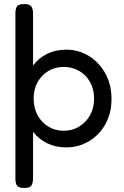

<svg xmlns="http://www.w3.org/2000/svg" viewBox="-20 -721 610 947"><path d="M99 206Q71 206 63.5 194Q56 182 56 161V-655Q56 -676 63 -688.5Q70 -701 99 -701Q127 -701 135 -688.5Q143 -676 143 -656V-398Q171 -435 212.5 -455.5Q254 -476 307 -476Q368 -476 419 -444.5Q470 -413 500 -358Q530 -303 530 -233Q530 -163 500 -109Q470 -55 419 -24.5Q368 6 307 6Q254 6 212.5 -14.5Q171 -35 143 -71V161Q142 182 135 194Q128 206 99 206ZM294 -76Q336 -76 370 -96.5Q404 -117 424 -152.5Q444 -188 444 -235Q444 -281 424 -316.5Q404 -352 370 -371.5Q336 -391 294 -391Q252 -391 218.5 -371Q185 -351 165.5 -316Q146 -281 146 -235Q146 -188 165.5 -152.5Q185 -117 218.5 -96.5Q252 -76 294 -76Z"/></svg>

Font: Fredoka
Style: Regular
Weight: 400
Designer: Ben Nathan
Foundry: Milena B. Brandão, Ben Nathan
Version: Version 2.001